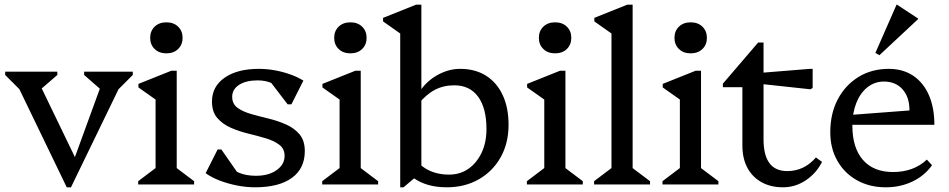

<svg xmlns="http://www.w3.org/2000/svg" viewBox="-20 -785 4040 817"><path d="M264 12 40 -452H73V-395L2 -466V-480H224V-466L151 -403H141V-443L313 -87H288L421 -452V-403H410L338 -466V-480H545V-466L474 -395V-452H507L282 12Z M568 0V-14L658 -82L642 -54V-394L685 -331L569 -413V-428L709 -484H732V-52L717 -81L806 -14V0ZM688 -558Q657 -558 638 -576.5Q619 -595 619 -624Q619 -653 638 -671.5Q657 -690 688 -690Q719 -690 738 -671.5Q757 -653 757 -624Q757 -595 738 -576.5Q719 -558 688 -558Z M1065 12Q1028 12 989.5 4.5Q951 -3 916.5 -16Q882 -29 855 -48L906 -149H922L1011 -21H944L938 -94Q964 -64 995.5 -50.5Q1027 -37 1069 -37Q1123 -37 1157 -61Q1191 -85 1191 -122Q1191 -152 1168.5 -169Q1146 -186 1111 -196.5Q1076 -207 1036.5 -216.5Q997 -226 962 -241.5Q927 -257 904.5 -283Q882 -309 882 -353Q882 -417 936 -454.5Q990 -492 1081 -492Q1115 -492 1148.5 -486Q1182 -480 1213.5 -469Q1245 -458 1271 -442L1220 -341H1204L1106 -469H1182L1188 -396Q1169 -418 1139 -430.5Q1109 -443 1077 -443Q1027 -443 997.5 -424Q968 -405 968 -373Q968 -343 990.5 -326.5Q1013 -310 1048 -300Q1083 -290 1122.5 -280.5Q1162 -271 1197 -255.5Q1232 -240 1254.5 -213.5Q1277 -187 1277 -142Q1277 -68 1222 -28Q1167 12 1065 12Z M1351 0V-14L1441 -82L1425 -54V-394L1468 -331L1352 -413V-428L1492 -484H1515V-52L1500 -81L1589 -14V0ZM1471 -558Q1440 -558 1421 -576.5Q1402 -595 1402 -624Q1402 -653 1421 -671.5Q1440 -690 1471 -690Q1502 -690 1521 -671.5Q1540 -653 1540 -624Q1540 -595 1521 -576.5Q1502 -558 1471 -558Z M1881 12Q1794 12 1738 -29V-123Q1760 -84 1799.5 -63Q1839 -42 1891 -42Q1938 -42 1973.5 -67Q2009 -92 2029.5 -135.5Q2050 -179 2050 -236Q2050 -325 2014.5 -373.5Q1979 -422 1913 -422Q1867 -422 1830 -402.5Q1793 -383 1758 -340V-406H1773Q1803 -446 1847.5 -469Q1892 -492 1938 -492Q2002 -492 2048 -463Q2094 -434 2119 -380.5Q2144 -327 2144 -254Q2144 -176 2110.5 -116Q2077 -56 2017.5 -22Q1958 12 1881 12ZM1683 12V-675L1726 -612L1610 -694V-709L1750 -765H1773V-52L1697 12Z M2222 0V-14L2312 -82L2296 -54V-394L2339 -331L2223 -413V-428L2363 -484H2386V-52L2371 -81L2460 -14V0ZM2342 -558Q2311 -558 2292 -576.5Q2273 -595 2273 -624Q2273 -653 2292 -671.5Q2311 -690 2342 -690Q2373 -690 2392 -671.5Q2411 -653 2411 -624Q2411 -595 2392 -576.5Q2373 -558 2342 -558Z M2508 0V-14L2598 -82L2582 -54V-675L2625 -612L2509 -694V-709L2649 -765H2672V-52L2657 -81L2746 -14V0Z M2799 0V-14L2889 -82L2873 -54V-394L2916 -331L2800 -413V-428L2940 -484H2963V-52L2948 -81L3037 -14V0ZM2919 -558Q2888 -558 2869 -576.5Q2850 -595 2850 -624Q2850 -653 2869 -671.5Q2888 -690 2919 -690Q2950 -690 2969 -671.5Q2988 -653 2988 -624Q2988 -595 2969 -576.5Q2950 -558 2919 -558Z M3312 12Q3259 12 3220 -10Q3181 -32 3160 -71.5Q3139 -111 3139 -166V-469L3182 -414H3056V-429L3206 -604H3229V-192Q3229 -125 3254 -91Q3279 -57 3330 -57Q3402 -57 3452 -115L3478 -96Q3453 -47 3408.5 -17.5Q3364 12 3312 12ZM3429 -405 3216 -428V-475L3426 -492H3438V-411Z M3749 12Q3680 12 3626.5 -18Q3573 -48 3543 -101Q3513 -154 3513 -222Q3513 -302 3545 -362.5Q3577 -423 3633 -457.5Q3689 -492 3762 -492Q3822 -492 3865.5 -463Q3909 -434 3932.5 -380.5Q3956 -327 3956 -254H3573V-294L3850 -315Q3850 -372 3820.5 -405Q3791 -438 3741 -438Q3702 -438 3671.5 -414Q3641 -390 3624 -347.5Q3607 -305 3607 -250Q3607 -156 3652 -104.5Q3697 -53 3780 -53Q3868 -53 3924 -106L3946 -82Q3914 -37 3862.5 -12.5Q3811 12 3749 12ZM3722 -550 3705 -560 3795 -765H3797L3887 -706V-704Z"/></svg>

Font: Platypi Light
Style: Regular
Weight: 300
Designer: David Sargent
Foundry: Bolt Cutter Type
Version: Version 1.200